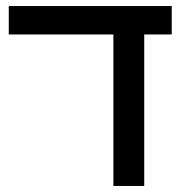

<svg xmlns="http://www.w3.org/2000/svg" viewBox="-20 -615 603 635"><path d="M355 0V-501H9V-595H548V-501H457V0Z"/></svg>

Font: Noto Sans Hebrew Condensed Medium
Style: Regular
Weight: 500
Width: 3
Designer: Monotype Design Team
Foundry: Monotype Imaging Inc.
Version: Version 2.004; ttfautohint (v1.8.4.7-5d5b)